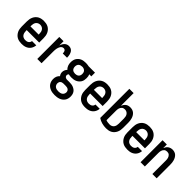

<svg xmlns="http://www.w3.org/2000/svg" viewBox="146 -1860 3209 3209"><g transform="rotate(45 1750.0 -256.0)"><path d="M252 8Q225 8 197.5 3Q170 -2 146 -15Q122 -28 103.5 -48.5Q85 -69 73 -93.5Q61 -118 56.5 -145.5Q52 -173 52 -200V-320Q52 -347 56.5 -374Q61 -401 72.5 -426Q84 -451 102.5 -471.5Q121 -492 145 -505Q169 -518 196 -523Q223 -528 250 -528Q277 -528 304 -523Q331 -518 355 -505Q379 -492 397.5 -471.5Q416 -451 427.5 -426Q439 -401 443.5 -374Q448 -347 448 -320V-216H153V-200Q153 -178 157.5 -156Q162 -134 175 -116Q188 -98 209 -89Q230 -80 252 -80Q268 -80 284 -83Q300 -86 313.5 -95Q327 -104 335.5 -118Q344 -132 345 -149H446Q444 -125 436.5 -103Q429 -81 415.5 -62Q402 -43 383.5 -29Q365 -15 343 -6.5Q321 2 298 5Q275 8 252 8ZM347 -304V-320Q347 -342 342.5 -363.5Q338 -385 325.5 -403Q313 -421 292.5 -430.5Q272 -440 250 -440Q228 -440 207.5 -430.5Q187 -421 174.5 -403Q162 -385 157.5 -363.5Q153 -342 153 -320V-304Z M619 0V-520H720V-420Q726 -440 736.5 -459.5Q747 -479 762 -495Q777 -511 797.5 -519.5Q818 -528 840 -528Q859 -528 877 -522.5Q895 -517 909.5 -504.5Q924 -492 933 -475.5Q942 -459 947 -441Q952 -423 954 -404Q956 -385 956 -366H855Q855 -379 853.5 -391.5Q852 -404 846 -415.5Q840 -427 828.5 -433.5Q817 -440 805 -440Q787 -440 772.5 -431Q758 -422 748.5 -407.5Q739 -393 733.5 -376.5Q728 -360 725 -343.5Q722 -327 721 -310Q720 -293 720 -276V0Z M1250 223Q1224 223 1199 219.5Q1174 216 1150 207Q1126 198 1105 182.5Q1084 167 1070 146Q1056 125 1049.5 100Q1043 75 1043 49Q1043 33 1045.5 17Q1048 1 1054 -13.5Q1060 -28 1069.5 -41.5Q1079 -55 1091 -65Q1079 -80 1072.5 -98.5Q1066 -117 1066 -137Q1066 -162 1076 -185.5Q1086 -209 1104 -227Q1090 -239 1080 -254Q1070 -269 1063.5 -285.5Q1057 -302 1054.5 -320Q1052 -338 1052 -356Q1052 -380 1057 -404Q1062 -428 1074.5 -449Q1087 -470 1105.5 -486Q1124 -502 1146 -511.5Q1168 -521 1192.5 -524.5Q1217 -528 1241 -528Q1256 -528 1271.5 -526.5Q1287 -525 1302 -522L1309 -520H1463V-432L1415 -434Q1423 -415 1426 -395.5Q1429 -376 1429 -356Q1429 -331 1424.5 -307Q1420 -283 1407.5 -262.5Q1395 -242 1376.5 -226Q1358 -210 1335.5 -200Q1313 -190 1289 -186.5Q1265 -183 1241 -183Q1224 -183 1207 -185Q1190 -187 1173 -191Q1166 -184 1161.5 -174.5Q1157 -165 1157 -155Q1157 -145 1161.5 -135.5Q1166 -126 1174 -119.5Q1182 -113 1192 -110Q1202 -107 1212 -106H1275Q1298 -106 1320.5 -103Q1343 -100 1364.5 -91.5Q1386 -83 1404.5 -69.5Q1423 -56 1435.5 -36.5Q1448 -17 1453 5.5Q1458 28 1458 51Q1458 77 1451.5 102Q1445 127 1430.5 147.5Q1416 168 1395 183.5Q1374 199 1350 207.5Q1326 216 1301 219.5Q1276 223 1250 223ZM1241 -271Q1258 -271 1275 -276Q1292 -281 1305 -292.5Q1318 -304 1323.5 -321Q1329 -338 1329 -356Q1329 -372 1324.5 -387.5Q1320 -403 1309 -414.5Q1298 -426 1283 -432.5Q1268 -439 1252 -440H1241Q1224 -440 1206.5 -435Q1189 -430 1176.5 -418.5Q1164 -407 1158.5 -390Q1153 -373 1153 -356Q1153 -338 1158.5 -321Q1164 -304 1176.5 -292.5Q1189 -281 1206.5 -276Q1224 -271 1241 -271ZM1250 135Q1270 135 1289 131Q1308 127 1324 116.5Q1340 106 1349 88Q1358 70 1358 51Q1358 36 1352 21.5Q1346 7 1333.5 -2Q1321 -11 1305.5 -14.5Q1290 -18 1275 -18H1216Q1202 -18 1188.5 -13.5Q1175 -9 1164.5 0Q1154 9 1149 22.5Q1144 36 1144 50Q1144 69 1152.5 87Q1161 105 1176.5 116Q1192 127 1211.5 131Q1231 135 1250 135Z M1752 8Q1725 8 1697.5 3Q1670 -2 1646 -15Q1622 -28 1603.5 -48.5Q1585 -69 1573 -93.5Q1561 -118 1556.5 -145.5Q1552 -173 1552 -200V-320Q1552 -347 1556.5 -374Q1561 -401 1572.5 -426Q1584 -451 1602.5 -471.5Q1621 -492 1645 -505Q1669 -518 1696 -523Q1723 -528 1750 -528Q1777 -528 1804 -523Q1831 -518 1855 -505Q1879 -492 1897.5 -471.5Q1916 -451 1927.5 -426Q1939 -401 1943.5 -374Q1948 -347 1948 -320V-216H1653V-200Q1653 -178 1657.5 -156Q1662 -134 1675 -116Q1688 -98 1709 -89Q1730 -80 1752 -80Q1768 -80 1784 -83Q1800 -86 1813.5 -95Q1827 -104 1835.5 -118Q1844 -132 1845 -149H1946Q1944 -125 1936.5 -103Q1929 -81 1915.5 -62Q1902 -43 1883.5 -29Q1865 -15 1843 -6.5Q1821 2 1798 5Q1775 8 1752 8ZM1847 -304V-320Q1847 -342 1842.5 -363.5Q1838 -385 1825.5 -403Q1813 -421 1792.5 -430.5Q1772 -440 1750 -440Q1728 -440 1707.5 -430.5Q1687 -421 1674.5 -403Q1662 -385 1657.5 -363.5Q1653 -342 1653 -320V-304Z M2250 8Q2200 8 2150.5 -5Q2101 -18 2060 -47V-735H2161V-435Q2169 -455 2181.5 -473Q2194 -491 2211 -504Q2228 -517 2249 -522.5Q2270 -528 2292 -528Q2316 -528 2340 -521Q2364 -514 2383 -498Q2402 -482 2414.5 -461Q2427 -440 2434.5 -416.5Q2442 -393 2445 -368.5Q2448 -344 2448 -320V-200Q2448 -173 2443.5 -146Q2439 -119 2427.5 -94Q2416 -69 2397.5 -48.5Q2379 -28 2355 -15Q2331 -2 2304 3Q2277 8 2250 8ZM2250 -80Q2272 -80 2292.5 -89.5Q2313 -99 2325.5 -117Q2338 -135 2342.5 -156.5Q2347 -178 2347 -200V-320Q2347 -342 2342.5 -363.5Q2338 -385 2325.5 -403Q2313 -421 2293 -430.5Q2273 -440 2251 -440Q2237 -440 2223 -436Q2209 -432 2198 -423Q2187 -414 2179.5 -401.5Q2172 -389 2168 -375.5Q2164 -362 2162.5 -348Q2161 -334 2161 -320V-94Q2182 -86 2204.5 -83Q2227 -80 2250 -80Z M2752 8Q2725 8 2697.5 3Q2670 -2 2646 -15Q2622 -28 2603.5 -48.5Q2585 -69 2573 -93.5Q2561 -118 2556.5 -145.5Q2552 -173 2552 -200V-320Q2552 -347 2556.5 -374Q2561 -401 2572.5 -426Q2584 -451 2602.5 -471.5Q2621 -492 2645 -505Q2669 -518 2696 -523Q2723 -528 2750 -528Q2777 -528 2804 -523Q2831 -518 2855 -505Q2879 -492 2897.5 -471.5Q2916 -451 2927.5 -426Q2939 -401 2943.5 -374Q2948 -347 2948 -320V-216H2653V-200Q2653 -178 2657.5 -156Q2662 -134 2675 -116Q2688 -98 2709 -89Q2730 -80 2752 -80Q2768 -80 2784 -83Q2800 -86 2813.5 -95Q2827 -104 2835.5 -118Q2844 -132 2845 -149H2946Q2944 -125 2936.5 -103Q2929 -81 2915.5 -62Q2902 -43 2883.5 -29Q2865 -15 2843 -6.5Q2821 2 2798 5Q2775 8 2752 8ZM2847 -304V-320Q2847 -342 2842.5 -363.5Q2838 -385 2825.5 -403Q2813 -421 2792.5 -430.5Q2772 -440 2750 -440Q2728 -440 2707.5 -430.5Q2687 -421 2674.5 -403Q2662 -385 2657.5 -363.5Q2653 -342 2653 -320V-304Z M3060 0V-520H3161V-435Q3169 -455 3181 -473Q3193 -491 3210.5 -503.5Q3228 -516 3249 -522Q3270 -528 3291 -528Q3315 -528 3338.5 -520.5Q3362 -513 3379.5 -497Q3397 -481 3409 -459.5Q3421 -438 3428 -415Q3435 -392 3437.5 -368Q3440 -344 3440 -320V0H3339V-320Q3339 -334 3337.5 -348Q3336 -362 3332 -375.5Q3328 -389 3320.5 -401.5Q3313 -414 3302.5 -423Q3292 -432 3278 -436Q3264 -440 3250 -440Q3236 -440 3222 -436Q3208 -432 3197.5 -423Q3187 -414 3179.5 -401.5Q3172 -389 3168 -375.5Q3164 -362 3162.5 -348Q3161 -334 3161 -320V0Z"/></g></svg>

Font: Iosevka SS18 Semibold
Style: Regular
Weight: 600
Monospace: yes
Designer: Belleve Invis
Foundry: Belleve Invis
Version: Version 25.1.1; ttfautohint (v1.8.4)